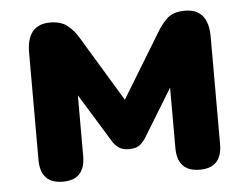

<svg xmlns="http://www.w3.org/2000/svg" viewBox="-43 -552 792 612"><g transform="rotate(-5 353.5 -245.5)"><path d="M135 9Q63 9 63 -67V-410Q63 -500 138 -500Q172 -500 192.5 -484Q213 -468 229 -441L354 -234L480 -441Q492 -462 511.5 -481Q531 -500 569 -500Q644 -500 644 -410V-67Q644 9 573 9Q501 9 501 -67V-260L408 -108Q401 -96 389 -86Q377 -76 354 -76Q333 -76 320.5 -85Q308 -94 300 -108L206 -261V-67Q206 9 135 9Z"/></g></svg>

Font: Chiron GoRound TC EB
Style: Regular
Weight: 700
Designer: Ryoko NISHIZUKA 西塚涼子 (kana, bopomofo & ideographs); Paul D. Hunt (Latin, Greek & Cyrillic); Sandoll Communications 산돌커뮤니
Foundry: Adobe
Version: Version 1.000;hotconv 1.1.1;makeotfexe 2.6.0